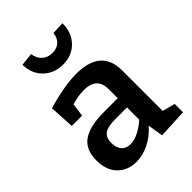

<svg xmlns="http://www.w3.org/2000/svg" viewBox="-228 -893 1013 1013"><g transform="rotate(-45 278.0 -387.0)"><path d="M471 -82 542 -63V-1L378 7L364 -79Q325 -35 278 -12Q231 11 184 11Q120 11 79.5 -30Q39 -71 39 -144Q39 -226 91 -261.5Q143 -297 245 -297H351V-362Q351 -410 326.5 -432Q302 -454 255 -454Q214 -454 163 -439L153 -365H76L68 -505Q199 -543 287 -543Q471 -543 471 -384ZM351 -137V-228H264Q206 -228 183 -210.5Q160 -193 160 -155Q160 -116 178.5 -96.5Q197 -77 228 -77Q255 -77 287.5 -93Q320 -109 351 -137ZM120 -777 192 -785Q197 -750 219.5 -729.5Q242 -709 276 -709Q310 -709 330.5 -728Q351 -747 354 -780L424 -783Q425 -714 382.5 -670Q340 -626 273 -626Q207 -626 164 -668Q121 -710 120 -777Z"/></g></svg>

Font: Bitter Pro SemiBold
Style: Regular
Weight: 600
Designer: Sol Matas, and Bitter project Authors
Foundry: Sol Matas
Version: Version 1.010